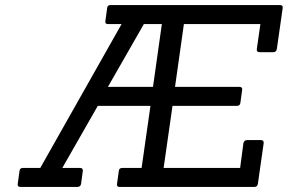

<svg xmlns="http://www.w3.org/2000/svg" viewBox="-20 -738 1136 758"><path d="M984 0H452Q440 0 442 -12L449 -63Q450 -75 463 -75H539L574 -320H366L226 -75H296Q308 -75 307 -63L300 -12Q298 0 285 0H61Q48 0 50 -12L57 -63Q58 -75 71 -75H139L460 -643H406Q394 -643 396 -655L403 -706Q404 -718 416 -718H1085Q1098 -718 1096 -706L1073 -545Q1071 -532 1059 -532H1005Q992 -532 994 -545L1008 -643H706L671 -395H925Q938 -395 936 -383L929 -332Q928 -320 914 -320H661L626 -75H928L941 -173Q944 -185 956 -185H1010Q1022 -185 1021 -173L998 -12Q996 0 984 0ZM584 -395 619 -643H548L406 -395Z"/></svg>

Font: Sanchez
Style: Italic
Weight: 400
Designer: Daniel Hernández
Foundry: LatinoType
Version: Version 1.001